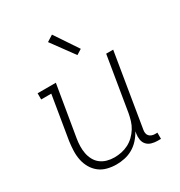

<svg xmlns="http://www.w3.org/2000/svg" viewBox="-180 -888 959 1021"><g transform="rotate(-30 300.0 -377.0)"><path d="M240 8Q212 8 184.5 1Q157 -6 136 -22.5Q115 -39 101.5 -62.5Q88 -86 82.5 -113Q77 -140 78 -168.5Q79 -197 83 -226L127 -492H65V-530H177L125 -219Q121 -196 120.5 -173Q120 -150 124 -128.5Q128 -107 138.5 -87.5Q149 -68 166 -55Q183 -42 204.5 -36Q226 -30 249 -30Q271 -30 293 -34.5Q315 -39 335.5 -49.5Q356 -60 373 -76.5Q390 -93 402 -112.5Q414 -132 420.5 -153.5Q427 -175 431 -197L486 -530H529L455 -81Q453 -71 454.5 -61Q456 -51 462 -44Q468 -37 477.5 -33.5Q487 -30 497 -30H512V8H491Q473 8 455.5 3Q438 -2 426.5 -14.5Q415 -27 412 -45Q409 -63 412 -81L414 -95Q401 -71 382.5 -50.5Q364 -30 340.5 -16.5Q317 -3 291 2.5Q265 8 240 8ZM350 -600 249 -738 287 -762 382 -620Z"/></g></svg>

Font: Iosevka Curly Slab XLtEx
Style: Italic
Weight: 200
Width: 7
Italic angle: -9°
Monospace: yes
Designer: Belleve Invis
Foundry: Belleve Invis
Version: Version 11.1.0; ttfautohint (v1.8.3)